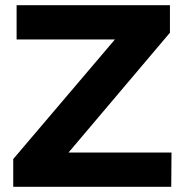

<svg xmlns="http://www.w3.org/2000/svg" viewBox="-20 -720 712 740"><path d="M44 -700H635V-594L244 -132H641L640 0H31V-107L423 -568H44Z"/></svg>

Font: Montserrat-Arabic SemiBold
Style: Regular
Weight: 600
Designer: Mohamed Gaber
Foundry: Kief Type Foundry
Version: Version 5.008;PS 005.008;hotconv 1.0.88;makeotf.lib2.5.64775